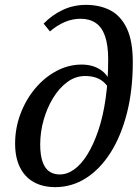

<svg xmlns="http://www.w3.org/2000/svg" viewBox="-20 -757 571 788"><path d="M207 11Q155 11 118 -10Q81 -31 61.5 -71Q42 -111 42 -168Q42 -231 64 -289.5Q86 -348 124 -393.5Q162 -439 211.5 -465.5Q261 -492 315 -492Q359 -492 390.5 -472Q422 -452 435 -415H453L438 -368Q426 -405 399.5 -425Q373 -445 329 -445Q290 -445 256.5 -420.5Q223 -396 198 -355Q173 -314 159 -264.5Q145 -215 145 -164Q145 -121 154.5 -93.5Q164 -66 182 -53.5Q200 -41 225 -41Q256 -41 285 -62Q314 -83 339 -123.5Q364 -164 383.5 -221.5Q403 -279 413.5 -352.5Q424 -426 424 -513Q424 -572 411 -609Q398 -646 372.5 -663Q347 -680 311 -680Q277 -680 245.5 -666.5Q214 -653 185 -628L159 -660Q193 -695 237 -716Q281 -737 333 -737Q390 -737 433 -714.5Q476 -692 500.5 -640.5Q525 -589 525 -502Q525 -387 501 -293Q477 -199 434 -131Q391 -63 333 -26Q275 11 207 11Z"/></svg>

Font: Source Serif 4 Medium
Style: Italic
Weight: 500
Italic angle: -12°
Designer: Frank Grießhammer
Foundry: Adobe Systems Incorporated
Version: Version 4.004;hotconv 1.0.116;makeotfexe 2.5.65601